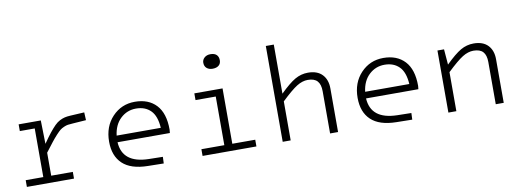

<svg xmlns="http://www.w3.org/2000/svg" viewBox="-58 -1058 3799 1401"><g transform="rotate(-10 1841.5 -358.0)"><path d="M48.8 -49.8H179.2V-410.2H68.8V-460H232.9L236.8 -286.1Q267.6 -331.1 291 -360.4Q314.5 -389.6 333.5 -408.7Q352.5 -427.7 372.1 -437.5Q391.6 -447.3 408.7 -451.4Q425.8 -455.6 451.2 -457L555.2 -462.9L558.1 -404.8L460 -397.9Q436 -396.5 422.6 -394.5Q409.2 -392.6 392.1 -385Q375 -377.4 363.5 -368.4Q352.1 -359.4 331.5 -337.2Q311 -314.9 291.5 -290Q272 -265.1 237.8 -220.2V-49.8H397.9V0H48.8Z M959 -45.9 1064 -43.9 1062 4.9 944.8 2.9Q819.3 1 758.1 -56.9Q696.8 -114.7 696.8 -220.2Q696.8 -332.5 764.4 -403.8Q832 -475.1 931.6 -475.1Q1032.2 -475.1 1089.6 -413.8Q1147 -352.5 1147 -231Q1147 -223.1 1144.5 -206.1H756.8Q765.6 -50.3 959 -45.9ZM931.6 -424.8Q865.2 -424.8 816.9 -379.6Q768.6 -334.5 758.8 -254.9H1085.9Q1080.6 -343.3 1039.8 -384Q999 -424.8 931.6 -424.8Z M1533.7 -613.8Q1507.3 -613.8 1490.5 -627.9Q1473.6 -642.1 1473.6 -668.9Q1473.6 -690.4 1490.7 -705.8Q1507.8 -721.2 1535.6 -721.2Q1564.9 -721.2 1580.3 -706.8Q1595.7 -692.4 1595.7 -666Q1595.7 -641.1 1579.1 -627.4Q1562.5 -613.8 1533.7 -613.8ZM1350.6 -49.8H1520.5V-410.2H1370.6V-460H1579.6V-49.8H1749.5V0H1350.6Z M2003.4 -710V-346.2Q2071.3 -413.1 2116.5 -439Q2161.6 -464.8 2212.4 -464.8Q2281.7 -464.8 2318.1 -426.5Q2354.5 -388.2 2354.5 -323.2V0H2295.4V-313Q2295.4 -363.8 2272.9 -388.4Q2250.5 -413.1 2202.1 -413.1Q2162.6 -413.1 2121.1 -387.5Q2079.6 -361.8 2003.4 -289.1V0H1944.3V-710Z M2800.3 -45.9 2905.3 -43.9 2903.3 4.9 2786.1 2.9Q2660.6 1 2599.4 -56.9Q2538.1 -114.7 2538.1 -220.2Q2538.1 -332.5 2605.7 -403.8Q2673.3 -475.1 2772.9 -475.1Q2873.5 -475.1 2930.9 -413.8Q2988.3 -352.5 2988.3 -231Q2988.3 -223.1 2985.8 -206.1H2598.1Q2606.9 -50.3 2800.3 -45.9ZM2772.9 -424.8Q2706.5 -424.8 2658.2 -379.6Q2609.9 -334.5 2600.1 -254.9H2927.2Q2921.9 -343.3 2881.1 -384Q2840.3 -424.8 2772.9 -424.8Z M3220.7 -460 3230 -345.2Q3298.8 -413.1 3343.8 -439Q3388.7 -464.8 3439.9 -464.8Q3509.3 -464.8 3545.7 -426.5Q3582 -388.2 3582 -323.2V0H3522.9V-313Q3522.9 -363.8 3500.5 -388.4Q3478 -413.1 3429.7 -413.1Q3390.1 -413.1 3348.6 -387.5Q3307.1 -361.8 3231 -289.1V0H3171.9V-460Z"/></g></svg>

Font: IntelOne Mono Light
Style: Regular
Weight: 300
Designer: Fred Shallcrass
Foundry: Frere-Jones Type LLC
Version: Version 1.200;hotconv 1.1.0;makeotfexe 2.6.0;FJTRelease1.2